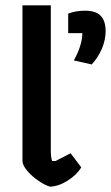

<svg xmlns="http://www.w3.org/2000/svg" viewBox="-20 -691 415 718"><path d="M64 -90V-671H170V-127Q170 -102 175 -89H188L244 -118L284 -65Q267 -37 233 -15.5Q199 6 167 7Q149 2 124.5 -14.5Q100 -31 82 -52Q64 -73 64 -90ZM256 -465Q287 -520 288 -567H235V-640Q263 -651 298 -651Q338 -651 356.5 -632Q375 -613 375 -574Q375 -542 361 -509Q347 -476 323 -450Z"/></svg>

Font: Athiti SemiBold
Style: Regular
Weight: 600
Designer: CadsonDemak Team
Foundry: CadsonDemak
Version: Version 1.032